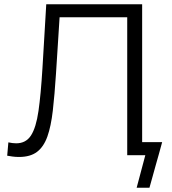

<svg xmlns="http://www.w3.org/2000/svg" viewBox="-20 -733 812 907"><path d="M70 8.5Q54 8.5 39.2 6.5Q24.5 4.5 14 2.5L19.5 -60.5Q39.5 -56 56.5 -56Q102.5 -56 126.5 -93.2Q150.5 -130.5 161.8 -208.8Q173 -287 180.5 -410Q185 -485.5 189.5 -561Q194 -636.5 198.5 -713H651.5V-61.5H746Q738.5 -33.5 730.8 -6Q723 21.5 715.5 48Q708 74.5 700.8 101Q693.5 127.5 686 154H625.5L666.5 0H581V-651.5H261.5Q257.5 -586.5 253.2 -520.8Q249 -455 244.5 -385Q238 -284.5 229.5 -210.5Q221 -136.5 203.8 -88Q186.5 -39.5 154.8 -15.5Q123 8.5 70 8.5Z"/></svg>

Font: Commissioner Light
Style: Regular
Weight: 300
Designer: Kostas Bartsokas
Foundry: Kostas Bartsokas
Version: Version 1.000; ttfautohint (v1.8.3)